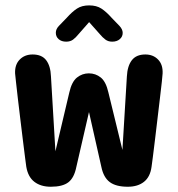

<svg xmlns="http://www.w3.org/2000/svg" viewBox="-20 -687 659 712"><path d="M168.5 5.5Q131.5 5.5 107.8 -12.5Q84 -30.5 77.5 -68.5Q76.5 -76 73 -102.5Q69.5 -129 65 -166.2Q60.5 -203.5 55.5 -244.2Q50.5 -285 46.2 -321.8Q42 -358.5 39.2 -383.8Q36.5 -409 36 -414.5Q34.5 -447 53 -466Q71.5 -485 101 -485Q135 -485 151.2 -463.8Q167.5 -442.5 169 -403.5L185.5 -126L237 -344Q246 -384 265.5 -399.5Q285 -415 309.5 -415Q334.5 -415 353.8 -399.5Q373 -384 382 -344L434 -131L450.5 -403.5Q452.5 -442.5 469 -463.8Q485.5 -485 519 -485Q548 -485 566.2 -466.2Q584.5 -447.5 583 -414.5Q583 -409 580.2 -384.2Q577.5 -359.5 573.2 -323.8Q569 -288 564.2 -248Q559.5 -208 555 -170.8Q550.5 -133.5 547 -106Q543.5 -78.5 542 -68.5Q537 -31 514 -12.8Q491 5.5 454 5.5Q410 5.5 387 -11.8Q364 -29 356 -67.5L310 -271.5L263 -67.5Q255 -27.5 233.5 -11Q212 5.5 168.5 5.5ZM423 -591Q435 -578 435 -565Q435 -551 424.2 -541.8Q413.5 -532.5 396 -532.5Q381 -532.5 370.5 -540.5Q360 -548.5 350.5 -560L310.5 -605L271 -560Q261 -547.5 250.8 -540Q240.5 -532.5 225.5 -532.5Q208 -532.5 197.5 -541.8Q187 -551 187 -565.5Q187 -579 198.5 -591L227 -620.5Q247.5 -643.5 265.5 -655.2Q283.5 -667 310.5 -667Q338 -667 356 -655.2Q374 -643.5 394.5 -620.5Z"/></svg>

Font: Sono Monospace SemiBold
Style: Regular
Weight: 600
Designer: Tyler Finck
Foundry: Tyler Finck
Version: Version 2.112